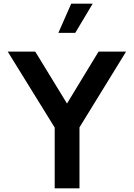

<svg xmlns="http://www.w3.org/2000/svg" viewBox="-20 -1026 729 1046"><path d="M278 0V-331L22 -745H172L345 -462L517 -745H667L413 -332V0ZM298 -847 368 -1006H485L390 -847Z"/></svg>

Font: Plus Jakarta Text
Style: Bold
Weight: 700
Designer: Gumpita Rahayu
Foundry: Tokotype Studio
Version: Version 1.000